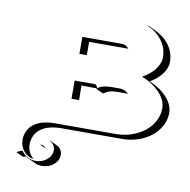

<svg xmlns="http://www.w3.org/2000/svg" viewBox="-75 -545 795 803"><g transform="rotate(10 322.5 -143.5)"><path d="M40 145.3 43 142.8Q44.9 142.3 51.9 138.4Q58.8 134.5 63.7 134.5Q71.3 147.2 87.5 157.1Q103.8 167 123.8 167Q152.1 167 172.1 150.3Q192.1 133.5 192.1 109.9Q192.1 98.1 185.7 88.5Q179.2 78.9 169.4 75.2L171.9 74L202.1 88.1Q211.7 92.5 217.9 102.4Q224.1 112.3 224.1 124Q224.1 148.4 203.6 165.8Q183.1 183.1 153.8 183.1Q137.7 183.1 123.3 176.3L93.3 162.1Q86.9 159.2 81.3 155.3Q74.2 159.2 70.1 159.2ZM55.7 88.9Q55.7 80.6 57.1 72.4Q58.6 64.2 62.5 55.1Q66.4 45.9 72.3 37.8Q78.1 29.8 87.9 22.3Q97.7 14.9 110 9.6Q122.3 4.4 139.6 1.2Q157 -2 177.7 -2H434.6Q481.9 -2 522.1 -20.8Q562.3 -39.6 585.3 -71.7Q608.4 -103.8 608.4 -141.6Q608.4 -175.8 578.6 -207.5Q548.8 -239.3 502.4 -257.1Q519.8 -266.8 533.2 -278.2Q546.6 -289.6 554.2 -299.6Q561.8 -309.6 566.5 -319.9Q571.3 -330.3 572.8 -337.6Q574.2 -345 574.2 -351.6Q574.2 -391.4 550.4 -423Q526.6 -454.6 487.5 -471.4L492.9 -471.2L522.9 -457.3Q560.8 -439.7 583.6 -408.3Q606.4 -377 606.4 -337.9Q606.4 -312 587.3 -286.5Q568.1 -261 537.1 -243.4L550 -237.8Q589.8 -219.2 615.1 -189.2Q640.4 -159.2 640.4 -127.4Q640.4 -98.6 626.5 -72.5Q612.5 -46.4 589 -27.5Q565.4 -8.5 533 2.6Q500.5 13.7 464.8 13.7H208Q187.5 13.7 170.3 16.8Q153.1 20 141 25.1Q128.9 30.3 119.4 37.6Q109.9 44.9 104 52.7Q98.1 60.5 94.5 69.6Q90.8 78.6 89.4 86.5Q87.9 94.5 87.9 102.5Q87.9 119.1 94.5 133.9Q101.1 148.7 112.5 158.4L114.7 160.6Q89.6 157.5 72.6 137Q55.7 116.5 55.7 88.9ZM133.1 97.7 135 95.7Q147.5 96.7 155.3 106.7L153.3 106.9ZM227.5 -115.2V-192.4H311Q313.2 -192.4 315.6 -191.5Q317.9 -190.7 320.9 -187Q324 -183.3 325 -177.2Q331.5 -181.6 337 -184.3Q342.5 -187 355.6 -189.7Q368.7 -192.4 385.3 -192.4H419.9Q429.9 -192.4 439.7 -188.1Q449.5 -183.8 456.3 -177L454.1 -176.3Q452.4 -176.8 450.2 -176.8H415Q393.8 -176.8 380.1 -172.9Q366.5 -168.9 353.3 -159.7L323.2 -173.8Q323.2 -175 323 -176.3L258.8 -176.8L259.8 -115.2ZM227.5 -305.7V-377.9H395.5Q404.1 -377.9 411.7 -373.9Q419.4 -369.9 424.6 -363L423.8 -362.3H258.8V-305.7Z"/></g></svg>

Font: AgreloyOut1
Style: Medium
Weight: 400
Designer: gluk
Foundry: gluk
Version: Version 0.27